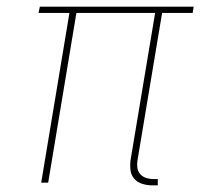

<svg xmlns="http://www.w3.org/2000/svg" viewBox="-20 -550 640 578"><path d="M438 8Q423 8 408.5 3.5Q394 -1 384.5 -11.5Q375 -22 373 -37Q371 -52 373 -68L447 -511H210L125 0H104L189 -511H96L100 -530H563L560 -511H468L394 -68Q392 -56 393.5 -45Q395 -34 402 -26Q409 -18 419.5 -14.5Q430 -11 442 -11H455V8Z"/></svg>

Font: Iosevka Curly Thin Extended
Style: Italic
Weight: 100
Width: 7
Italic angle: -9°
Monospace: yes
Designer: Belleve Invis
Foundry: Belleve Invis
Version: Version 11.1.0; ttfautohint (v1.8.3)